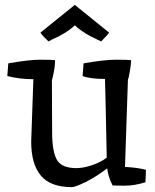

<svg xmlns="http://www.w3.org/2000/svg" viewBox="-20 -756 635 788"><path d="M287 -736 428 -622Q422 -613 395 -586Q394 -587 379.5 -593.5Q365 -600 352 -607Q313 -628 287 -652Q252 -619 194 -594Q180 -587 179 -586Q155 -608 146 -622ZM294 -66Q323 -66 359 -78.5Q395 -91 418 -109Q414 -322 411 -432Q349 -432 319 -444L323 -496Q408 -511 456.5 -511Q505 -511 518 -509Q518 -491 512.5 -461Q507 -431 505 -428L493 -71Q546 -68 579 -59L577 -8Q533 6 492 6Q451 6 442 5Q423 -33 420 -65Q371 -28 329.5 -8Q288 12 275 12Q187 12 147.5 -35.5Q108 -83 108 -175Q108 -176 117 -431Q59 -431 10 -444L14 -496Q99 -511 146 -511Q193 -511 206 -509Q206 -485 200 -456Q194 -427 193 -428L194 -212Q194 -136 213 -101Q232 -66 294 -66Z"/></svg>

Font: Inika
Style: Regular
Weight: 400
Designer: Constanza Artigas Preller
Foundry: Constanza Artigas Preller
Version: Version 1.001